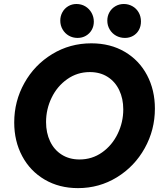

<svg xmlns="http://www.w3.org/2000/svg" viewBox="-20 -948 820 975"><path d="M52.2 -326.2Q52.2 -434.1 103.8 -526.4Q155.3 -618.7 245.1 -673.3Q335 -728 443.8 -728Q540.5 -728 613.8 -684.8Q687 -641.6 726.8 -566.2Q766.6 -490.7 766.6 -396.5Q766.6 -288.1 714.8 -195.3Q663.1 -102.5 573.5 -47.6Q483.9 7.3 376 7.3Q280.8 7.3 207 -35.9Q133.3 -79.1 92.8 -155Q52.2 -231 52.2 -326.2ZM606 -392.6Q606 -447.3 585.4 -490.2Q564.9 -533.2 526.6 -557.6Q488.3 -582 436 -582Q372.6 -582 321.5 -546.1Q270.5 -510.3 242.2 -451.9Q213.9 -393.6 213.9 -328.1Q213.9 -273.4 234.4 -230.2Q254.9 -187 293.5 -162.6Q332 -138.2 383.8 -138.2Q447.8 -138.2 498.5 -174.1Q549.3 -210 577.6 -268.6Q606 -327.1 606 -392.6ZM524.9 -843.3Q524.9 -866.7 535.9 -886Q546.9 -905.3 566.2 -916.5Q585.4 -927.7 608.9 -927.7Q632.3 -927.7 652.3 -916.5Q672.4 -905.3 684.1 -885Q695.8 -864.7 695.8 -838.9Q695.8 -814.5 685.1 -795.4Q674.3 -776.4 655.8 -765.9Q637.2 -755.4 614.7 -755.4Q589.8 -755.4 569.3 -766.8Q548.8 -778.3 536.9 -798.6Q524.9 -818.8 524.9 -843.3ZM286.1 -843.3Q286.1 -866.7 296.9 -886Q307.6 -905.3 326.4 -916.5Q345.2 -927.7 368.2 -927.7Q393.1 -927.7 413.1 -915.8Q433.1 -903.8 444.8 -883.1Q456.5 -862.3 456.5 -837.9Q456.5 -814.9 445.8 -796.1Q435.1 -777.3 416.3 -766.4Q397.5 -755.4 374 -755.4Q349.6 -755.4 329.6 -766.8Q309.6 -778.3 297.9 -798.6Q286.1 -818.8 286.1 -843.3Z"/></svg>

Font: Reddit Sans Vanilla ExtraBold
Style: Italic
Weight: 800
Italic angle: -11.25°
Designer: Stephen Hutchings
Version: Version 1.013